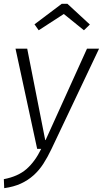

<svg xmlns="http://www.w3.org/2000/svg" viewBox="-35 -777 537 1002"><path d="M107 -523 201 -46H203L419 -523H482L233 2Q213 44 191 78Q169 112 140 138Q111 164 74 181Q37 198 -13 205L-15 158Q59 144 103.5 105Q148 66 180 0H159L46 -523ZM167 -619 145 -650 287 -757H317L434 -649L403 -619L298 -704Z"/></svg>

Font: Glekhifnjqigglhiwekvrgaqftz
Style: Regular
Weight: 300
Italic angle: -8°
Designer: Carrois Corporate & Edenspiekermann
Foundry: Carrois Corporate GbR & Edenspiekermann AG
Version: Version 2.001